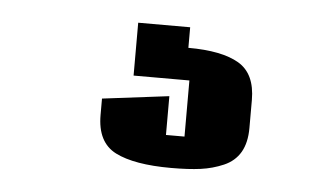

<svg xmlns="http://www.w3.org/2000/svg" viewBox="-31 -41 525 318"><g transform="rotate(5 231.5 117.5)"><path d="M187.5 0H273.9V34.2Q329.6 34.2 357.9 50.8Q386.2 67.4 386.2 111.3V157.7Q386.2 182.1 377 198Q367.7 213.9 349.6 221.7Q331.5 229.5 311.5 232.2Q291.5 234.9 262.7 234.9Q201.2 234.9 169.9 219Q138.7 203.1 138.7 157.7V130.4L249.5 116.7V181.2H280.3V87.9H187.5Z"/></g></svg>

Font: Coda
Style: Heavy
Weight: 800
Version: Version 2.000; ttfautohint (v0.8) -r 50 -G 200 -x